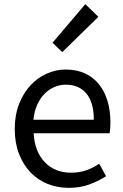

<svg xmlns="http://www.w3.org/2000/svg" viewBox="-20 -892 594 925"><path d="M311 13Q257 13 209.5 -6Q162 -25 127 -61.5Q92 -98 71.5 -151Q51 -204 51 -271Q51 -337 71.5 -390Q92 -443 126 -480Q160 -517 204.5 -537Q249 -557 296 -557Q348 -557 388 -539Q428 -521 455.5 -487.5Q483 -454 497.5 -407Q512 -360 512 -302Q512 -287 511 -273.5Q510 -260 508 -250H142Q147 -162 195.5 -111Q244 -60 322 -60Q362 -60 395 -71.5Q428 -83 458 -103L491 -43Q455 -20 411 -3.5Q367 13 311 13ZM432 -315Q432 -398 396.5 -441Q361 -484 297 -484Q268 -484 241.5 -472.5Q215 -461 194 -439.5Q173 -418 159 -386.5Q145 -355 141 -315ZM233 -686 391 -872 454 -811 280 -641Z"/></svg>

Font: SpoqaHanSans-Regular
Style: Regular
Weight: 400
Designer: [Spoqa Han Sans] Dong-huui Kim \uAE40 \uB3D9 \uD718  Younghwa Kang \uAC15 \uC601 \uD654  [Noto Sans] Ryoko NISHIZUKA \u8
Foundry: Spoqa (http://www.spoqa-han-sans.com)
Version: Version 2.000